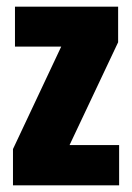

<svg xmlns="http://www.w3.org/2000/svg" viewBox="-20 -557 398 577"><path d="M19 0V-109L164 -417H25V-537H335V-430L189 -121H338V0Z"/></svg>

Font: Mona Sans Condensed ExtraBold
Style: Regular
Weight: 800
Width: 3
Designer: Deni Anggara
Foundry: GitHub
Version: Version 1.001;gftools[0.9.33]